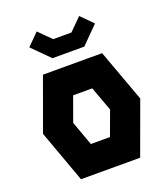

<svg xmlns="http://www.w3.org/2000/svg" viewBox="-170 -1089 1060 1208"><g transform="rotate(-20 360.5 -484.5)"><path d="M162 -700H558L686 -350L558 0H162L35 -350ZM296 -187H424L484 -350L424 -513H296L237 -350ZM467 -777H254L140 -891L218 -969L299 -888H421L502 -969L580 -891Z"/></g></svg>

Font: Clickuper
Style: Bold
Weight: 700
Designer: Denis Ignatov
Foundry: Denis Ignatov
Version: Version 1.10 April 16, 2021